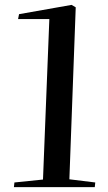

<svg xmlns="http://www.w3.org/2000/svg" viewBox="-20 -766 444 786"><path d="M182 -688H54L58 -708L273 -746L290 -736L264 -32L370 -19L368 0H37L39 -19L156 -31Z"/></svg>

Font: Literata 72pt Medium
Style: Italic
Weight: 500
Italic angle: -2°
Designer: Latin by Veronika Burian and Jose Scaglione. Greek by Irene Vlachou. Cyrillic by Vera Evstafieva
Foundry: TypeTogether
Version: Version 3.002